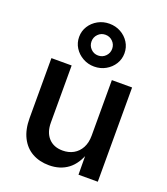

<svg xmlns="http://www.w3.org/2000/svg" viewBox="-150 -934 908 1045"><g transform="rotate(20 303.5 -411.5)"><path d="M256.3 6.8Q200.7 6.8 158.4 -16.8Q116.2 -40.5 93 -86.7Q69.8 -132.8 69.8 -198.7V-545.9H187V-215.3Q187 -158.7 216.8 -126.2Q246.6 -93.8 298.3 -93.8Q333.5 -93.8 360.8 -109.1Q388.2 -124.5 404.1 -153.8Q419.9 -183.1 419.9 -224.1V-545.9H537.1V0H425.3L424.3 -134.3H434.6Q411.1 -61.5 365.7 -27.3Q320.3 6.8 256.3 6.8ZM303.2 -582Q267.6 -582 237.5 -598.9Q207.5 -615.7 189.7 -643.8Q171.9 -671.9 171.9 -706.5Q171.9 -740.7 189.7 -768.8Q207.5 -796.9 237.5 -813.5Q267.6 -830.1 303.2 -830.1Q339.8 -830.1 369.6 -813.5Q399.4 -796.9 417 -768.8Q434.6 -740.7 434.6 -706.1Q434.6 -671.9 417 -643.8Q399.4 -615.7 369.6 -598.9Q339.8 -582 303.2 -582ZM303.2 -646Q328.6 -646 345.9 -663.6Q363.3 -681.2 363.3 -706.1Q363.3 -731 345.9 -748.5Q328.6 -766.1 303.2 -766.1Q278.3 -766.1 261 -748.5Q243.7 -731 243.7 -706.1Q243.7 -681.2 261 -663.6Q278.3 -646 303.2 -646Z"/></g></svg>

Font: Inter Cardless
Style: Medium
Weight: 500
Designer: Rasmus Andersson
Foundry: rsms
Version: Version 4.001;git-9221beed3